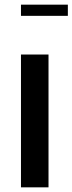

<svg xmlns="http://www.w3.org/2000/svg" viewBox="-20 -804 311 824"><path d="M70 -570H188.2V0H70ZM70 -784H271.2V-736H70Z"/></svg>

Font: Facade Sud
Style: Regular
Weight: 100
Designer: Éléonore Fines
Foundry: Velvetyne Type Foundry
Version: Version 1.001;Glyphs 3.2 (3202)